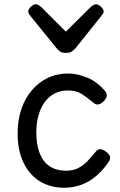

<svg xmlns="http://www.w3.org/2000/svg" viewBox="-20 -865 563 904"><path d="M282 19Q217 19 167.5 -11.5Q118 -42 90.5 -99.5Q63 -157 63 -237Q63 -298 80 -349.5Q97 -401 129 -439Q161 -477 204.5 -498Q248 -519 301 -519Q342 -519 389.5 -500Q437 -481 474 -437Q485 -423 482.5 -412Q480 -401 469 -389Q456 -376 444 -373.5Q432 -371 420 -381Q393 -404 366.5 -421.5Q340 -439 298 -439Q264 -439 236.5 -424.5Q209 -410 190 -383.5Q171 -357 161 -321Q151 -285 151 -241Q151 -183 167 -143Q183 -103 213.5 -82.5Q244 -62 288 -61Q324 -61 349 -74Q374 -87 393 -107.5Q412 -128 430 -150Q441 -164 453.5 -162.5Q466 -161 480 -150Q494 -139 497.5 -129Q501 -119 493 -105Q465 -63 432 -35.5Q399 -8 361.5 5.5Q324 19 282 19ZM433 -845Q442 -845 455 -833.5Q468 -822 468 -811Q468 -809 467 -805.5Q466 -802 461 -795L334 -636Q328 -630 319 -623Q310 -616 290 -616Q271 -616 262 -623Q253 -630 248 -636L119 -795Q115 -802 114 -805.5Q113 -809 113 -811Q113 -822 125.5 -833.5Q138 -845 148 -845Q154 -845 160 -841.5Q166 -838 173 -833L290 -716L408 -833Q414 -838 420 -841.5Q426 -845 433 -845Z"/></svg>

Font: Playwrite GB S
Style: Regular
Weight: 400
Designer: Veronika Burian, José Scaglione
Foundry: TypeTogether
Version: Version 1.000